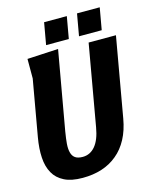

<svg xmlns="http://www.w3.org/2000/svg" viewBox="-135 -1026 921 1127"><g transform="rotate(-15 325.0 -462.0)"><path d="M630.5 -750H464.5L378 -258Q365.5 -184.5 334.5 -147.5Q303.5 -110.5 258 -110.5Q228.5 -110.5 212.5 -122Q196.5 -133.5 191 -155.5Q185 -176.5 187.5 -209.5Q189.5 -236 197 -282L281.5 -760L93 -750V-631.5L33 -291Q21 -223 24.5 -169Q27.5 -114 50 -74Q71.5 -35 115.5 -13Q158 8.5 226.5 8.5Q290.5 8.5 343 -8.5Q396 -25.5 437 -60Q478 -93.5 506 -146Q533.5 -197.5 545.5 -267ZM243 -933 219.5 -800H357.5L381 -933ZM443 -933 419.5 -800H557.5L581 -933Z"/></g></svg>

Font: B612
Style: Regular
Weight: 700
Italic angle: -10°
Designer: Nicolas Chauveau, Thomas Paillot, Jonathan Favre-Lamarine, Jean-Luc Vinot
Foundry: AIRBUS
Version: Version 1.008